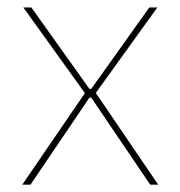

<svg xmlns="http://www.w3.org/2000/svg" viewBox="-20 -506 494 526"><path d="M63.5 0H41L215 -254.5V-247.5L44 -485.5H66L225 -262.5H230L389 -485.5H411L240 -248V-255L413.5 0H391.5L230 -238.5H225Z"/></svg>

Font: Anek Devanagari Medium Thin
Style: Regular
Weight: 250
Version: Version 1.003